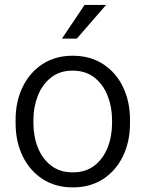

<svg xmlns="http://www.w3.org/2000/svg" viewBox="-20 -770 605 799"><path d="M44.9 -257.3V-271Q44.9 -347.7 74.2 -408Q103.5 -468.3 156.7 -503.2Q210 -538.1 282.2 -538.1Q355.5 -538.1 409.2 -503.2Q462.9 -468.3 491.9 -408Q521 -347.7 521 -271V-257.3Q521 -180.7 491.9 -120.4Q462.9 -60.1 409.4 -25.1Q356 9.8 283.2 9.8Q210.4 9.8 157 -25.1Q103.5 -60.1 74.2 -120.4Q44.9 -180.7 44.9 -257.3ZM119.1 -271V-257.3Q119.1 -202.1 137.7 -155.5Q156.2 -108.9 192.9 -80.8Q229.5 -52.7 283.2 -52.7Q336.4 -52.7 372.8 -80.8Q409.2 -108.9 427.7 -155.5Q446.3 -202.1 446.3 -257.3V-271Q446.3 -325.2 427.7 -372.1Q409.2 -418.9 372.6 -447.5Q335.9 -476.1 282.2 -476.1Q229 -476.1 192.6 -447.5Q156.2 -418.9 137.7 -372.1Q119.1 -325.2 119.1 -271ZM237.8 -609.4 332 -749.5H421.4L299.8 -609.4Z"/></svg>

Font: Vazirmatn RD Light
Style: Regular
Weight: 300
Designer: Saber Rastikerdar
Foundry: Saber Rastikerdar
Version: Version 32.102